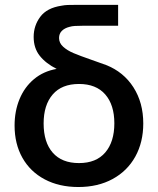

<svg xmlns="http://www.w3.org/2000/svg" viewBox="-20 -755 650 790"><path d="M569.5 -247Q569.5 -170 536.8 -110.8Q504 -51.5 443.5 -18.5Q383 14.5 302.5 14.5Q223.5 14.5 164 -17Q104.5 -48.5 72.2 -105.8Q40 -163 40 -238.5Q40 -298 60.5 -347.5Q81 -397 120 -429.5Q159 -462 213 -471.5Q168.5 -494 143.5 -525.5Q118.5 -557 118.5 -603Q118.5 -649.5 145.8 -686Q173 -722.5 233 -731.5Q245.5 -734 258.2 -734.5Q271 -735 295.5 -735H466V-649H319Q300.5 -649 288.2 -648.2Q276 -647.5 266 -644.5Q246 -639.5 234.5 -628Q223 -616.5 223 -598.5Q223 -578 239.8 -562.8Q256.5 -547.5 282.5 -536.5Q308.5 -525.5 357.5 -508.5L416.5 -487.5Q488.5 -459 529 -395.8Q569.5 -332.5 569.5 -247ZM450.5 -247.5Q450.5 -323.5 413 -366.5Q375.5 -409.5 305 -409.5Q234 -409.5 196.8 -366.2Q159.5 -323 159.5 -247Q159.5 -169.5 197 -126.8Q234.5 -84 305 -84Q376 -84 413.2 -127.8Q450.5 -171.5 450.5 -247.5Z"/></svg>

Font: Hauora SemiBold
Style: Regular
Weight: 600
Designer: Wayne Shih
Foundry: WCYS
Version: Version 1.001